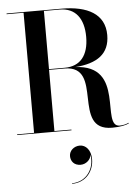

<svg xmlns="http://www.w3.org/2000/svg" viewBox="-67 -801 857 1180"><g transform="rotate(-5 361.0 -211.0)"><path d="M19 -4.5V0H354V-4.5H249V-382H344C590 -382 351 6 604 6C655.5 6 693 -3 709 -12L707 -15.5C693 -8.5 673 -3 652 -3C532 -3 722 -373 410 -385C547 -395 624 -448 624 -564.5C624 -694.5 517.5 -750 359 -750H19V-745.5H123.5V-4.5ZM346.5 -745.5C442.5 -745.5 494 -678.5 494 -564.5C494 -450.5 442.5 -386.5 346.5 -386.5H249V-745.5ZM331 157C331 189.5 352 216 392 216C426.5 216 455 188.5 457 159.5C472.5 245.5 417 324.5 329 324.5V328C414 328 464.5 261.5 464.5 188C464.5 131.5 433.5 98 396.5 98C360 98 331 124.5 331 157Z"/></g></svg>

Font: Bodoni* 36pt Medium
Style: Regular
Weight: 500
Version: Version 2.3